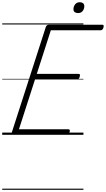

<svg xmlns="http://www.w3.org/2000/svg" viewBox="-20 -1217 956 1733"><path d="M111 0Q96 0 90 -5.5Q84 -11 87 -23L394 -975Q398 -984 404.5 -989Q411 -994 426 -994H902Q913 -994 915 -987.5Q917 -981 914 -969Q910 -956 904 -950Q898 -944 888 -944H439L312 -550H688Q699 -550 701 -544Q703 -538 700 -526Q696 -512 690 -506Q684 -500 674 -500H296L151 -50H596Q607 -50 609.5 -44Q612 -38 608 -25Q605 -12 598.5 -6Q592 0 582 0ZM684 -1099Q666 -1099 654.5 -1107.5Q643 -1116 643 -1134Q643 -1158 658 -1177.5Q673 -1197 701 -1197Q718 -1197 729.5 -1188Q741 -1179 741 -1161Q741 -1137 726.5 -1118Q712 -1099 684 -1099ZM0 486H733V496H0ZM0 -20H733V0H0ZM0 -505H733V-500H0ZM0 -1006H733V-996H0Z"/></svg>

Font: Playwrite CA Guides
Style: Regular
Weight: 400
Designer: Veronika Burian, José Scaglione
Foundry: TypeTogether
Version: Version 1.003